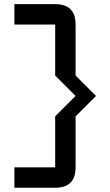

<svg xmlns="http://www.w3.org/2000/svg" viewBox="-20 -801 528 919"><path d="M341.8 -683.6V-439.5L439.5 -341.8L341.8 -244.1V0Q341.8 97.7 244.1 97.7H48.8V0H244.1V-244.1L341.8 -341.8L244.1 -439.5V-683.6H48.8V-781.2H244.1Q341.8 -781.2 341.8 -683.6Z"/></svg>

Font: BabelStone Runic
Style: Regular
Weight: 400
Designer: Andrew West
Foundry: BabelStone
Version: Version 7.004 November 9, 2023